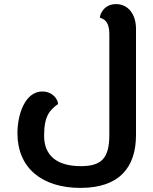

<svg xmlns="http://www.w3.org/2000/svg" viewBox="-20 -680 748 936"><path d="M372 236C563 236 643 135 643 -22V-540C643 -610 605 -660 546 -660C487 -660 467 -611 467 -594C479 -588 513 -585 513 -513V-22C513 91 475 130 374 130C257 130 195 78 195 -18C195 -115 222 -143 263 -173C263 -194 238 -234 186 -234C104 -234 65 -126 65 -30C65 138 184 236 372 236Z"/></svg>

Font: Mesarto
Style: Regular
Weight: 700
Designer: Mohamed Gaber
Foundry: Kief Type Foundry
Version: Version 2.020